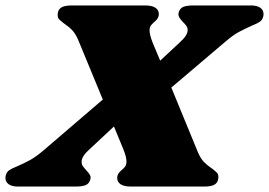

<svg xmlns="http://www.w3.org/2000/svg" viewBox="-66 -686 989 706"><path d="M903 -635Q903 -629 902 -626Q899 -613 890 -606.5Q881 -600 861 -592Q834 -580 812.5 -568.5Q791 -557 763 -533L564 -364L661 -128Q671 -104 683.5 -91Q696 -78 714 -66Q727 -56 732 -50.5Q737 -45 737 -35Q737 -17 725 -8.5Q713 0 685 0H416Q390 0 377.5 -8.5Q365 -17 365 -31Q365 -37 366 -40Q368 -47 373 -52.5Q378 -58 383 -62Q391 -69 395 -75Q399 -81 399 -92Q399 -109 388 -136L353 -221L262 -136Q234 -111 234 -91Q234 -82 238 -76Q242 -70 251 -60Q260 -51 264.5 -43Q269 -35 266 -26Q262 -11 249.5 -5.5Q237 0 210 0H1Q-22 0 -34 -8.5Q-46 -17 -46 -31Q-46 -37 -45 -40Q-42 -53 -33 -59.5Q-24 -66 -4 -74Q24 -86 45.5 -98Q67 -110 94 -133L312 -320L222 -538Q212 -562 199.5 -575Q187 -588 169 -600Q156 -610 151 -615.5Q146 -621 146 -631Q146 -649 158 -657.5Q170 -666 198 -666H467Q493 -666 505.5 -657.5Q518 -649 518 -635Q518 -629 517 -626Q515 -619 510 -613.5Q505 -608 500 -604Q492 -597 488 -591Q484 -585 484 -574Q484 -558 495 -530L523 -463L595 -530Q624 -556 624 -575Q624 -584 619.5 -590.5Q615 -597 606 -606Q604 -608 598.5 -614.5Q593 -621 591 -627.5Q589 -634 591 -640Q595 -655 607.5 -660.5Q620 -666 647 -666H856Q879 -666 891 -657.5Q903 -649 903 -635Z"/></svg>

Font: Shrikhand
Style: Regular
Weight: 400
Italic angle: -14°
Version: Version 1.000;PS 1.000;hotconv 1.0.88;makeotf.lib2.5.647800